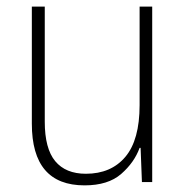

<svg xmlns="http://www.w3.org/2000/svg" viewBox="-20 -549 562 579"><path d="M439 -529V0H408L404 -103H401Q385 -59 345.5 -24.5Q306 10 235 10Q76 10 76 -176V-529H115V-182Q115 -101 146.5 -63Q178 -25 239 -25Q315 -25 358 -76Q401 -127 401 -232V-529Z"/></svg>

Font: Noto Sans Hebrew SemiCondensed ExtraLight
Style: Regular
Weight: 200
Width: 4
Designer: Monotype Design Team
Foundry: Monotype Imaging Inc.
Version: Version 2.004; ttfautohint (v1.8.4.7-5d5b)